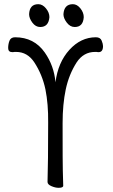

<svg xmlns="http://www.w3.org/2000/svg" viewBox="-20 -888 540 917"><path d="M260 9Q244 9 225.5 1Q207 -7 207 -19Q210 -108 210 -303Q211 -391 197 -461Q182 -532 144 -590Q111 -640 57 -640Q53 -640 49.5 -640Q46 -640 42 -639H39Q19 -639 19 -658.5Q19 -678 25.5 -694Q32 -710 52 -710Q143 -710 194 -637Q238 -574 245 -495Q257 -590 311.5 -650Q366 -710 438 -710Q459 -710 465.5 -694Q472 -678 472 -668Q472 -639 451 -639H448Q444 -640 441 -640Q438 -640 434 -640Q379 -640 346 -590Q309 -532 294 -461Q279 -390 279 -300Q279 -95 280 -74Q282 -25 282 -1Q282 9 260 9ZM172 -759Q150 -759 134.5 -780Q119 -801 119 -820Q121 -868 163 -868Q183 -868 199.5 -848Q216 -828 216 -806Q212 -759 172 -759ZM337 -759Q315 -759 299 -780Q283 -801 283 -820Q286 -868 328 -868Q348 -868 364 -848Q380 -828 380 -806Q377 -759 337 -759Z"/></svg>

Font: LXGW WenKai Mono Lite
Style: Regular
Weight: 400
Monospace: yes
Designer: LXGW / Fontworks Inc.
Foundry: LXGW / Fontworks Inc.
Version: Version 1.520; June 14, 2025